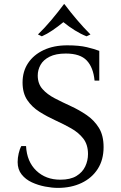

<svg xmlns="http://www.w3.org/2000/svg" viewBox="-20 -901 589 936"><path d="M262 15Q234 15 200 8.5Q166 2 135.5 -12Q105 -26 85.5 -50.5Q66 -75 66 -111Q66 -131 71 -153Q76 -175 84 -189H107Q111 -113 157 -69Q203 -25 274 -25Q323 -25 352.5 -43Q382 -61 395.5 -89.5Q409 -118 409 -150Q409 -196 386 -225.5Q363 -255 326.5 -275.5Q290 -296 249.5 -314.5Q209 -333 172.5 -356Q136 -379 113 -413Q90 -447 90 -499Q90 -553 117 -593.5Q144 -634 193 -657Q242 -680 308 -680Q366 -680 403.5 -671Q441 -662 464 -653V-508H441Q435 -572 403 -606Q371 -640 301 -640Q252 -640 221.5 -624.5Q191 -609 177.5 -584.5Q164 -560 164 -533Q164 -493 187 -467Q210 -441 246.5 -422Q283 -403 324.5 -384Q366 -365 402.5 -340Q439 -315 462 -278Q485 -241 485 -184Q485 -122 456.5 -77.5Q428 -33 377.5 -9Q327 15 262 15ZM402 -724Q374 -735 345 -753Q316 -771 289 -793Q262 -771 235.5 -753Q209 -735 184 -724L165 -733Q199 -766 230.5 -803.5Q262 -841 292 -881H294Q324 -841 356 -803.5Q388 -766 421 -733Z"/></svg>

Font: Bona Nova
Style: Regular
Weight: 400
Designer: Mateusz Machalski
Foundry: Capitalics
Version: Version 4.001; ttfautohint (v1.8.3)